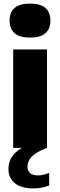

<svg xmlns="http://www.w3.org/2000/svg" viewBox="-20 -824 336 1070"><path d="M33.5 -709.5Q33.5 -755.5 61.5 -779.8Q89.5 -804 147.5 -804Q205 -804 233 -779.8Q261 -755.5 261 -709.5Q261 -663 233 -638.8Q205 -614.5 147.5 -614.5Q89.5 -614.5 61.5 -638.8Q33.5 -663 33.5 -709.5ZM192.5 153.5Q219.5 153.5 254 139.5V210Q233 217.5 212.5 221.8Q192 226 166 226Q98.5 226 62.8 197Q27 168 27 117.5Q27 82 44.5 53Q62 24 102 0H53.5V-548.5H242V0Q181 23.5 157 48.8Q133 74 133 105.5Q133 128 148.2 140.8Q163.5 153.5 192.5 153.5Z"/></svg>

Font: Encode Sans ExtraBold
Style: Regular
Weight: 800
Designer: Multiple Designers
Foundry: Impallari Type
Version: Version 2.000